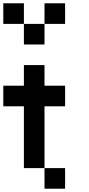

<svg xmlns="http://www.w3.org/2000/svg" viewBox="-20 -1145 540 1165"><path d="M0 -500V-625H125V-750H250V-625H375V-500H250V-125H125V-500ZM0 -1000V-1125H125V-1000ZM250 -125H375V0H250ZM250 -875H125V-1000H250ZM250 -1000V-1125H375V-1000Z"/></svg>

Font: GalmuriMono7 Regular
Style: Regular
Weight: 400
Designer: Lee Minseo (quiple)
Version: Version 2.399;hotconv 1.1.1;makeotfexe 2.6.0 DEVELOPMENT